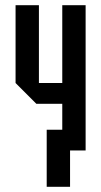

<svg xmlns="http://www.w3.org/2000/svg" viewBox="-20 -580 390 740"><path d="M310 -560V0H220V-180H120L40 -260V-560H130V-260H220V-560ZM160 140V-80H250V140Z"/></svg>

Font: Tektur Condensed
Style: Regular
Weight: 400
Width: 3
Designer: Adam Jagosz
Foundry: Adam Jagosz
Version: Version 1.005;gftools[0.9.30]